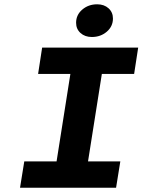

<svg xmlns="http://www.w3.org/2000/svg" viewBox="-20 -883 670 903"><path d="M412.1 -709Q379.4 -709 358.6 -727.8Q337.9 -746.6 337.9 -775.9Q337.9 -813 366.9 -837.9Q396 -862.8 437 -862.8Q469.7 -862.8 490.5 -844Q511.2 -825.2 511.2 -795.9Q511.2 -758.8 482.2 -733.9Q453.1 -709 412.1 -709ZM74.2 0 94.2 -124H246.1L311 -535.2H159.2L178.2 -659.2H629.9L610.8 -535.2H459L394 -124H545.9L525.9 0Z"/></svg>

Font: Office Code Pro D Bold Italic
Style: Regular
Weight: 700
Italic angle: -9°
Designer: Nathan Rutzky & Paul D. Hunt
Foundry: Adobe Systems Incorporated
Version: Version 1.004;PS 001.004;hotconv 1.0.70;makeotf.lib2.5.58329